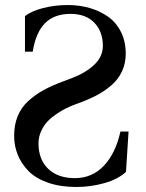

<svg xmlns="http://www.w3.org/2000/svg" viewBox="-20 -727 581 762"><path d="M36.1 -188Q36.1 -231 49.8 -265.1Q63.5 -299.3 91.1 -325Q118.7 -350.6 152.3 -369.1Q186 -387.7 232.9 -404.8L265.1 -417Q319.8 -437.5 354 -470Q388.2 -502.4 388.2 -544.9Q388.2 -601.6 354.5 -636.7Q320.8 -671.9 259.8 -671.9Q195.3 -671.9 158.7 -635Q122.1 -598.1 109.9 -522H79.1V-663.1Q104.5 -683.1 151.1 -695.1Q197.8 -707 249 -707Q295.9 -707 336.7 -695.1Q377.4 -683.1 409.7 -660.2Q441.9 -637.2 460.4 -599.6Q479 -562 479 -514.2Q479 -476.1 464.6 -444.6Q450.2 -413.1 423.3 -389.6Q396.5 -366.2 364.3 -349.1Q332 -332 290 -316.9L272 -310.1Q255.4 -303.7 240.2 -296.1Q225.1 -288.6 204.3 -274.7Q183.6 -260.7 168.7 -245.1Q153.8 -229.5 143.3 -206.5Q132.8 -183.6 132.8 -158.2Q132.8 -93.8 171.4 -56.9Q210 -20 276.9 -20Q345.7 -20 392.3 -69.3Q439 -118.7 458 -205.1H490.2L480 -44.9Q448.7 -15.6 394 -0.2Q339.4 15.1 283.2 15.1Q219.2 15.1 170.4 -2Q121.6 -19 93 -48.3Q64.5 -77.6 50.3 -113Q36.1 -148.4 36.1 -188Z"/></svg>

Font: Heuristica
Style: Regular
Weight: 400
Version: Version 1.0.2